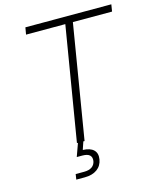

<svg xmlns="http://www.w3.org/2000/svg" viewBox="-134 -820 913 1116"><g transform="rotate(-15 322.5 -262.0)"><path d="M120.1 -685.5 127.4 -727.5H644.5L637.7 -685.5H401.9L288.6 0H242.7L356.4 -685.5ZM184.1 204.1 189 171.9H240.2Q269.5 171.9 286.9 159.9Q304.2 147.9 308.1 125.5Q311.5 103 298.6 90.6Q285.6 78.1 253.4 78.1H220.7L253.9 -14.2H280.8L281.2 0L265.1 47.4Q309.1 48.8 329.8 68.8Q350.6 88.9 344.7 125Q338.4 162.6 309.8 183.3Q281.2 204.1 234.9 204.1Z"/></g></svg>

Font: Inter 18pt ExtraLight
Style: Italic
Weight: 250
Italic angle: -9.3988°
Designer: Rasmus Andersson
Foundry: rsms
Version: Version 4.001;git-66647c0bb